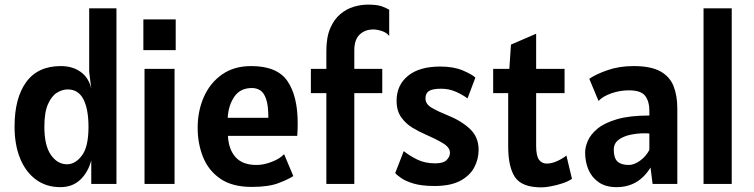

<svg xmlns="http://www.w3.org/2000/svg" viewBox="-20 -796 3263 831"><path d="M241 14Q180.5 14 136 -18.5Q91.5 -51 67.2 -110Q43 -169 43 -248Q43 -371 93.2 -440.5Q143.5 -510 243 -510Q294 -510 329.2 -484.8Q364.5 -459.5 375 -412L366 -485V-760H484V0H375V-102Q361.5 -50.5 327.5 -18.2Q293.5 14 241 14ZM270 -85Q306 -85 334.5 -122.8Q363 -160.5 363 -246Q363 -324 341 -366.5Q319 -409 273 -409Q249.5 -409 226.2 -394.5Q203 -380 187.5 -344.8Q172 -309.5 172 -248Q172 -165.5 200.5 -125.2Q229 -85 270 -85Z M600.5 -579V-712H740.5V-579ZM605.5 0V-498H735.5V0Z M1069.5 13Q985.5 13 934 -22.2Q882.5 -57.5 859 -115.8Q835.5 -174 835.5 -243Q835.5 -315.5 862.2 -376.2Q889 -437 940.8 -473.5Q992.5 -510 1067.5 -510Q1179.5 -510 1224 -445.2Q1268.5 -380.5 1268.5 -262Q1268.5 -251.5 1268 -235.5Q1267.5 -219.5 1266.5 -208H966.5Q969.5 -149 999.8 -115.5Q1030 -82 1090.5 -82Q1121.5 -82 1157 -95.8Q1192.5 -109.5 1209.5 -129L1249.5 -34Q1229.5 -20.5 1186.2 -3.8Q1143 13 1069.5 13ZM965.5 -286H1141.5Q1141.5 -338.5 1132.2 -366.2Q1123 -394 1107 -404.5Q1091 -415 1070.5 -415Q1019.5 -415 994 -377.2Q968.5 -339.5 965.5 -286Z M1392.5 0V-393H1325.5V-498H1392.5V-575Q1392.5 -634.5 1409.2 -673.5Q1426 -712.5 1453 -735Q1480 -757.5 1511.2 -766.8Q1542.5 -776 1571.5 -776Q1613 -776 1632.8 -768.5Q1652.5 -761 1664.5 -754V-640.5Q1653.5 -655 1632.5 -661.8Q1611.5 -668.5 1595.5 -668.5Q1560.5 -668.5 1537 -646.8Q1513.5 -625 1513.5 -578V-498H1634.5V-393H1513.5V0Z M1860.5 9Q1806 9 1771.2 -1.2Q1736.5 -11.5 1717.2 -24.8Q1698 -38 1690.5 -47L1727.5 -142Q1749.5 -124 1783.8 -106.5Q1818 -89 1863.5 -89Q1899 -89 1913.2 -103.5Q1927.5 -118 1927.5 -135Q1927.5 -158.5 1895 -177.5Q1862.5 -196.5 1819.5 -215Q1794 -226 1765.5 -243Q1737 -260 1716.8 -288Q1696.5 -316 1696.5 -360Q1696.5 -427.5 1745.8 -467.8Q1795 -508 1885.5 -508Q1943.5 -508 1983.8 -490.8Q2024 -473.5 2037.5 -460L2003.5 -370Q1984 -385 1954 -398.5Q1924 -412 1889.5 -412Q1851.5 -412 1836.5 -402Q1821.5 -392 1821.5 -370Q1821.5 -345.5 1848.2 -329.8Q1875 -314 1912.5 -299Q1975 -274.5 2013.2 -238.8Q2051.5 -203 2051.5 -148Q2051.5 -107 2032.5 -71.2Q2013.5 -35.5 1971.5 -13.2Q1929.5 9 1860.5 9Z M2323.5 15Q2239 15 2209.2 -29Q2179.5 -73 2179.5 -162V-393H2114.5V-498H2184.5L2191.5 -603L2300.5 -650V-498H2423.5V-393H2300.5V-165Q2300.5 -121.5 2312.8 -104.8Q2325 -88 2346.5 -88Q2368.5 -88 2393 -99.5Q2417.5 -111 2431.5 -123L2455.5 -22Q2440 -11 2415.2 -2.8Q2390.5 5.5 2365.2 10.2Q2340 15 2323.5 15Z M2648.5 14Q2602.5 14 2572.2 -6.5Q2542 -27 2527.2 -61Q2512.5 -95 2512.5 -136Q2512.5 -159 2524.2 -186.5Q2536 -214 2566 -239Q2596 -264 2650.5 -280Q2705 -296 2790.5 -296V-319Q2790.5 -356 2772.8 -380.5Q2755 -405 2701.5 -405Q2662.5 -405 2625.2 -391.8Q2588 -378.5 2570.5 -359L2530.5 -455Q2560.5 -475.5 2610.8 -492.8Q2661 -510 2722.5 -510Q2796.5 -510 2837.5 -487.5Q2878.5 -465 2895 -423.8Q2911.5 -382.5 2911.5 -327V0H2804.5L2795.5 -71Q2743.5 14 2648.5 14ZM2701.5 -82Q2724 -82 2749.8 -100.2Q2775.5 -118.5 2790.5 -147V-218Q2785.5 -219 2779.8 -219Q2774 -219 2766.5 -219Q2739 -219 2708.8 -212.8Q2678.5 -206.5 2657.5 -191Q2636.5 -175.5 2636.5 -148Q2636.5 -112 2652.5 -97Q2668.5 -82 2701.5 -82Z M3025 0V-760H3147V0Z"/></svg>

Font: Alatsi
Style: Regular
Weight: 400
Designer: Spyros Zevelakis, Eben Sorkin
Foundry: www.sorkintype.com
Version: Version 1.008; ttfautohint (v1.8.4.7-5d5b)